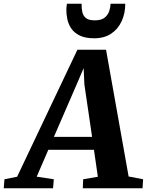

<svg xmlns="http://www.w3.org/2000/svg" viewBox="-96 -1013 790 1033"><path d="M-76 0 -72 -48.5 -4 -62 320.5 -745.5H474.5L596 -63.5L674 -48.5L671 0H349.5L351.5 -48.5L430.5 -62L409.5 -207H164L101.5 -62.5L193.5 -48.5L189.5 0ZM194 -276.5H399.5L358 -558.5L354 -646.5L318.5 -563.5ZM411 -807Q363 -807 333 -821.8Q303 -836.5 287.2 -860.2Q271.5 -884 266 -911Q260.5 -938 261 -962.5Q261.5 -970.5 262 -978.2Q262.5 -986 264 -993H343Q342.5 -969 346.8 -948.8Q351 -928.5 366.2 -916Q381.5 -903.5 414 -903.5Q450.5 -903.5 468.5 -919.2Q486.5 -935 492.5 -956Q498.5 -977 499 -993H578Q578 -940.5 558.2 -898.2Q538.5 -856 501.5 -831.5Q464.5 -807 411 -807Z"/></svg>

Font: Merriweather 20pt ExtraBold
Style: Italic
Weight: 800
Italic angle: -7.8°
Version: Version 2.101